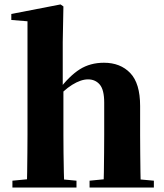

<svg xmlns="http://www.w3.org/2000/svg" viewBox="-20 -846 740 866"><path d="M36 0V-31L140 -41H220L325 -31V0ZM101 0Q102 -26 102.5 -68.5Q103 -111 103.5 -157Q104 -203 104 -238V-750L31 -756V-783L253 -826L266 -817L263 -656V-459L266 -445V-238Q266 -203 266.5 -157Q267 -111 268 -68.5Q269 -26 270 0ZM384 0V-31L486 -41H564L674 -31V0ZM446 0Q448 -26 448.5 -68Q449 -110 449.5 -156Q450 -202 450 -238V-383Q450 -441 430 -464.5Q410 -488 377 -488Q345 -488 305.5 -463.5Q266 -439 225 -390L191 -437H242Q293 -504 340 -533.5Q387 -563 449 -563Q523 -563 567.5 -516.5Q612 -470 612 -368V-238Q612 -202 612.5 -156Q613 -110 613.5 -68Q614 -26 615 0Z"/></svg>

Font: Noto Serif SC ExtraLight Black
Style: Regular
Weight: 900
Version: Version 2.002-H1;hotconv 1.1.0;makeotfexe 2.6.0